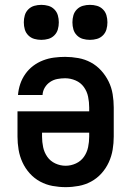

<svg xmlns="http://www.w3.org/2000/svg" viewBox="-20 -762 540 790"><path d="M250 8Q223 8 196 3Q169 -2 145 -15Q121 -28 102.5 -48.5Q84 -69 72.5 -94Q61 -119 56.5 -146Q52 -173 52 -200V-304H347V-320Q347 -342 342.5 -364Q338 -386 325 -404Q312 -422 291 -431Q270 -440 248 -440Q232 -440 216 -437Q200 -434 186.5 -425Q173 -416 164.5 -402Q156 -388 155 -371H54Q56 -395 63.5 -417Q71 -439 84.5 -458Q98 -477 116.5 -491Q135 -505 157 -513.5Q179 -522 202 -525Q225 -528 248 -528Q275 -528 302.5 -523Q330 -518 354 -505Q378 -492 396.5 -471.5Q415 -451 427 -426.5Q439 -402 443.5 -374.5Q448 -347 448 -320V-200Q448 -173 443.5 -146Q439 -119 427.5 -94Q416 -69 397.5 -48.5Q379 -28 355 -15Q331 -2 304 3Q277 8 250 8ZM250 -80Q272 -80 292.5 -89.5Q313 -99 325.5 -117Q338 -135 342.5 -156.5Q347 -178 347 -200V-216H153V-200Q153 -178 157.5 -156.5Q162 -135 174.5 -117Q187 -99 207.5 -89.5Q228 -80 250 -80ZM350 -598Q335 -598 321 -602Q307 -606 296.5 -616.5Q286 -627 282 -641Q278 -655 278 -670Q278 -685 282 -699Q286 -713 296.5 -723.5Q307 -734 321 -738Q335 -742 350 -742Q365 -742 379 -738Q393 -734 403.5 -723.5Q414 -713 418 -699Q422 -685 422 -670Q422 -655 418 -641Q414 -627 403.5 -616.5Q393 -606 379 -602Q365 -598 350 -598ZM150 -598Q135 -598 121 -602Q107 -606 96.5 -616.5Q86 -627 82 -641Q78 -655 78 -670Q78 -685 82 -699Q86 -713 96.5 -723.5Q107 -734 121 -738Q135 -742 150 -742Q165 -742 179 -738Q193 -734 203.5 -723.5Q214 -713 218 -699Q222 -685 222 -670Q222 -655 218 -641Q214 -627 203.5 -616.5Q193 -606 179 -602Q165 -598 150 -598Z"/></svg>

Font: Zed Mono Semibold
Style: Regular
Weight: 600
Monospace: yes
Designer: Belleve Invis
Foundry: Belleve Invis
Version: Version 1.0.0; ttfautohint (v1.8.4)